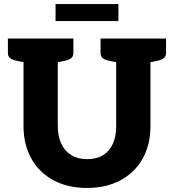

<svg xmlns="http://www.w3.org/2000/svg" viewBox="-20 -919 858 947"><path d="M409 8Q314 8 243.5 -30Q173 -68 134.5 -137Q96 -206 96 -297V-729H265V-298Q265 -247 282 -210.5Q299 -174 331.5 -154Q364 -134 409 -134Q456 -134 488 -153.5Q520 -173 536.5 -209.5Q553 -246 553 -297V-729H722V-297Q722 -204 683 -135.5Q644 -67 573.5 -29.5Q503 8 409 8ZM116 -729 102 -611 58 -620Q40 -624 29.5 -632.5Q19 -641 19 -658V-729ZM342 -729V-658Q342 -641 331.5 -632.5Q321 -624 303 -620L259 -611L245 -729ZM573 -729 559 -611 515 -620Q497 -624 486.5 -632.5Q476 -641 476 -658V-729ZM799 -729V-658Q799 -641 788.5 -632.5Q778 -624 760 -620L716 -611L702 -729ZM254 -815V-899H564V-815Z"/></svg>

Font: Aleo Black
Style: Regular
Weight: 900
Designer: Alessio Laiso
Foundry: Alessio Laiso
Version: Version 2.001;gftools[0.9.29]